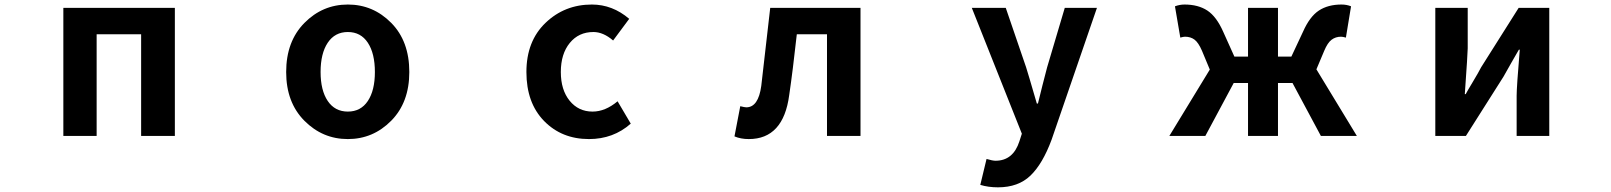

<svg xmlns="http://www.w3.org/2000/svg" viewBox="-20 -594 7040 839"><path d="M256.8 0V-559.6H744.1V0H596.7V-444.3H402.3V0Z M1230.5 -279.3Q1230.5 -413.1 1310.1 -493.7Q1389.6 -574.2 1500 -574.2Q1610.4 -574.2 1689.5 -494.1Q1768.6 -414.1 1768.6 -279.3Q1768.6 -146.5 1689.5 -66.4Q1610.4 13.7 1500 13.7Q1389.6 13.7 1310.1 -66.4Q1230.5 -146.5 1230.5 -279.3ZM1618.2 -279.3Q1618.2 -360.4 1587.4 -407.2Q1556.6 -454.1 1500 -454.1Q1443.4 -454.1 1412.1 -407.2Q1380.9 -360.4 1380.9 -279.3Q1380.9 -199.2 1412.1 -152.8Q1443.4 -106.4 1500 -106.4Q1556.6 -106.4 1587.4 -152.8Q1618.2 -199.2 1618.2 -279.3Z M2553.7 13.7Q2434.6 13.7 2357.4 -65.4Q2280.3 -144.5 2280.3 -279.3Q2280.3 -414.1 2363.8 -494.1Q2447.3 -574.2 2566.4 -574.2Q2656.2 -574.2 2729.5 -511.7L2659.2 -417Q2616.2 -454.1 2573.2 -454.1Q2508.8 -454.1 2469.7 -406.2Q2430.7 -358.4 2430.7 -279.3Q2430.7 -201.2 2469.2 -153.8Q2507.8 -106.4 2569.3 -106.4Q2625 -106.4 2678.7 -151.4L2736.3 -53.7Q2660.2 13.7 2553.7 13.7Z M3252 13.7Q3216.8 13.7 3189.5 2L3214.8 -129.9Q3234.4 -125 3241.2 -125Q3293.9 -125 3306.6 -218.8Q3321.3 -343.8 3345.7 -559.6H3740.2V0H3593.8V-444.3H3461.9Q3444.3 -284.2 3428.7 -178.7Q3403.3 13.7 3252 13.7Z M4340.8 224.6Q4298.8 224.6 4263.7 213.9L4291 100.6Q4317.4 108.4 4330.1 108.4Q4407.2 108.4 4434.6 23.4L4445.3 -9.8L4226.6 -559.6H4375L4463.9 -299.8Q4470.7 -279.3 4510.7 -141.6H4515.6Q4521.5 -168 4535.2 -220.7Q4548.8 -273.4 4555.7 -299.8L4632.8 -559.6H4773.4L4575.2 16.6Q4536.1 122.1 4482.9 173.3Q4429.7 224.6 4340.8 224.6Z M5732.4 -291 5909.2 0H5752L5627.9 -231.4H5564.5V0H5433.6V-231.4H5371.1L5247.1 0H5089.8L5266.6 -290L5232.4 -372.1Q5216.8 -408.2 5199.7 -420.9Q5182.6 -433.6 5158.2 -433.6Q5151.4 -433.6 5137.7 -429.7L5114.3 -566.4Q5134.8 -574.2 5156.2 -574.2Q5215.8 -574.2 5255.9 -547.9Q5295.9 -521.5 5325.2 -455.1L5374 -346.7H5433.6V-559.6H5564.5V-346.7H5623L5673.8 -455.1Q5703.1 -521.5 5743.2 -547.9Q5783.2 -574.2 5841.8 -574.2Q5865.2 -574.2 5883.8 -566.4L5861.3 -429.7Q5847.7 -433.6 5839.8 -433.6Q5816.4 -433.6 5798.8 -420.4Q5781.2 -407.2 5766.6 -372.1Z M6252 0V-559.6H6393.6V-382.8Q6393.6 -363.3 6380.9 -182.6H6384.8Q6389.6 -192.4 6416 -236.3Q6442.4 -280.3 6452.1 -299.8L6616.2 -559.6H6750V0H6607.4V-175.8Q6607.4 -212.9 6621.1 -377H6617.2Q6611.3 -366.2 6585.4 -321.8Q6559.6 -277.3 6549.8 -258.8L6385.7 0Z"/></svg>

Font: GenEi Gothic M Regular
Style: Bold
Weight: 700
Designer: o_tamon (Modified); [Source Han Sans]
Ryoko NISHIZUKA  (kana & ideographs); Paul D. Hunt (Latin, Greek & Cyrillic); Wenl
Version: Version 1.1a;Original Version 1.004